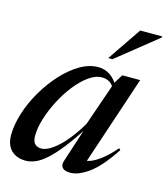

<svg xmlns="http://www.w3.org/2000/svg" viewBox="-109 -803 785 900"><g transform="rotate(15 283.5 -353.5)"><path d="M273 -35 332.5 -218 340.5 -217.5Q296 -149 261 -104.5Q226 -60 197.5 -34.8Q169 -9.5 144.8 0.5Q120.5 10.5 97.5 10.5Q69.5 10.5 47.8 -0.8Q26 -12 14 -33.8Q2 -55.5 2 -87.5Q2 -138 20 -195Q38 -252 69.5 -306Q101 -360 141.2 -404.2Q181.5 -448.5 226.2 -475Q271 -501.5 316 -501.5Q346 -501.5 371.5 -485.2Q397 -469 416 -435.5L407.5 -418Q397 -440.5 381.2 -450Q365.5 -459.5 344.5 -459.5Q313.5 -459.5 281 -436.2Q248.5 -413 218 -374.5Q187.5 -336 163.8 -290Q140 -244 125.8 -198.2Q111.5 -152.5 111.5 -114.5Q111.5 -87 123.2 -75.2Q135 -63.5 155 -63.5Q169 -63.5 187.5 -72.5Q206 -81.5 228.8 -101Q251.5 -120.5 277 -152.2Q302.5 -184 330 -230L406 -449.5L433 -493.5H520L370 -44L358.5 -62.5Q374.5 -60.5 396.8 -69.2Q419 -78 447 -100Q475 -122 507.5 -159.5L515 -152.5Q455.5 -62 405.2 -25.5Q355 11 314.5 11Q288 11 277 -1.2Q266 -13.5 273 -35ZM348.5 -554.5 460 -718H567L566 -712.5L369 -554.5Z"/></g></svg>

Font: Newsreader 60pt Medium
Style: Italic
Weight: 500
Italic angle: -17°
Designer: Hugues Gentile
Foundry: Production Type
Version: Version 1.003